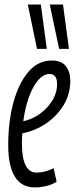

<svg xmlns="http://www.w3.org/2000/svg" viewBox="-20 -811 328 841"><path d="M228 -15Q208 -2 182 4Q156 10 133 10Q74 10 45 -37.5Q16 -85 16 -174Q16 -279 39 -363Q62 -447 104.5 -496.5Q147 -546 207 -546Q249 -546 268.5 -521Q288 -496 288 -457Q288 -390 248.5 -335Q209 -280 147 -250Q114 -234 78 -227Q76 -206 76 -184Q76 -55 140 -55Q157 -55 175.5 -59.5Q194 -64 215 -74ZM197 -487Q159 -487 127 -430.5Q95 -374 82 -280Q110 -286 137 -301Q178 -325 204 -362.5Q230 -400 230 -443Q230 -466 221 -476.5Q212 -487 197 -487ZM142 -597 102 -791H159L185 -597ZM239 -597 198 -791H256L282 -597Z"/></svg>

Font: Georama ExtraCondensed
Style: Italic
Weight: 400
Width: 2
Italic angle: -9°
Designer: Jean-Baptiste Levee
Foundry: Production Type
Version: Version 1.000